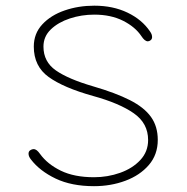

<svg xmlns="http://www.w3.org/2000/svg" viewBox="-20 -645 659 676"><path d="M311 10.5Q232 10.5 176 -16.2Q120 -43 89 -83.5Q80.5 -94 80.5 -104Q80.5 -112 86.5 -116Q92.5 -120 98 -120Q104 -120 109.5 -115.8Q115 -111.5 121 -103Q147 -67 194.2 -44Q241.5 -21 311 -21Q359 -21 402.8 -36.5Q446.5 -52 474 -81.5Q501.5 -111 501.5 -152Q501.5 -211 451 -246.2Q400.5 -281.5 308 -307Q204 -336 151.5 -373.8Q99 -411.5 99 -481Q99 -527 129 -559.2Q159 -591.5 207.5 -608.2Q256 -625 312 -625Q378 -625 429 -600.5Q480 -576 508 -534.5Q512 -529 513.8 -524Q515.5 -519 515.5 -514.5Q515.5 -507.5 510.5 -503.5Q505.5 -499.5 500.5 -499.5Q495 -499.5 489.2 -504.2Q483.5 -509 478 -517.5Q456.5 -550 413.5 -571.8Q370.5 -593.5 312 -593.5Q267 -593.5 226 -580Q185 -566.5 159 -541.5Q133 -516.5 133 -481Q133 -427.5 176.8 -397Q220.5 -366.5 308 -341Q387 -318 437.2 -292.5Q487.5 -267 511.5 -233.5Q535.5 -200 535.5 -152.5Q535.5 -100.5 504 -64Q472.5 -27.5 421.2 -8.5Q370 10.5 311 10.5Z"/></svg>

Font: Sono Monospace ExtraLight
Style: Regular
Weight: 250
Version: Version 2.112